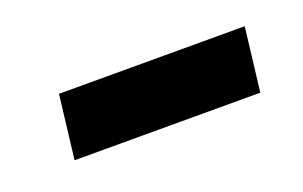

<svg xmlns="http://www.w3.org/2000/svg" viewBox="-31 -161 376 238"><g transform="rotate(-20 157.5 -42.0)"><path d="M40 0H285L295 -84H50Z"/></g></svg>

Font: Noto Sans Arabic UI SmBd
Style: Regular
Weight: 600
Designer: Monotype Design Team, Nadine Chahine and Nizar Qandah
Foundry: Monotype Imaging Inc.
Version: Version 2.010